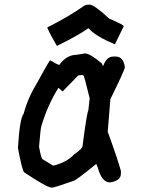

<svg xmlns="http://www.w3.org/2000/svg" viewBox="-20 -867 637 852"><path d="M356.4 -629.9Q379.4 -629.9 432.6 -585L436.5 -575.2H438.5Q452.6 -616.2 483.4 -616.2H493.2Q527.3 -616.2 534.2 -569.3Q534.2 -557.6 469.7 -426.8L458 -282.2Q499.5 -169.4 516.6 -108.4V-96.7Q516.6 -65.4 469.7 -57.6H467.8Q431.2 -57.6 413.1 -126L407.2 -139.6Q314 -63.5 303.7 -63.5Q220.7 -34.2 210 -34.2Q189.5 -34.2 86.9 -102.5Q77.6 -114.3 59.6 -210Q67.4 -341.8 85 -362.3Q103 -431.6 145.5 -501Q198.7 -598.6 202.1 -598.6H204.1Q236.8 -579.1 243.2 -579.1Q275.4 -624 321.3 -624ZM325.2 -530.3 258.8 -461.9H256.8L239.3 -477.5Q189.9 -397.9 163.1 -305.7Q159.7 -294.9 153.3 -215.8Q163.1 -159.2 170.9 -159.2L215.8 -131.8Q276.9 -146.5 309.6 -182.6Q346.7 -207 346.7 -221.7Q364.3 -360.4 372.1 -377.9L377.9 -430.7Q354.5 -527.3 350.6 -532.2L344.7 -534.2Q325.2 -533.2 325.2 -530.3ZM377 -846.7Q397.5 -846.7 464.8 -784.2Q529.3 -756.8 529.3 -751L490.2 -670.9H488.3Q403.8 -706.5 373 -741.2H371.1Q328.6 -710.4 232.4 -663.1Q202.1 -714.8 189.5 -745.1Q285.2 -793 355.5 -842.8Q363.3 -846.7 377 -846.7Z"/></svg>

Font: ww_drahtTSB
Style: Regular
Weight: 400
Designer: Dr. Wolfgang Wiebecke
Version: Version 1.06 May 21, 2010, initial release